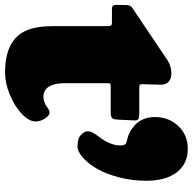

<svg xmlns="http://www.w3.org/2000/svg" viewBox="-22 -738 768 765"><g transform="rotate(90 362.5 -356.0)"><path d="M503.4 -321.3Q503.4 -337.4 524.4 -364.3Q560.1 -410.2 560.1 -451.2Q560.1 -469.7 550.8 -474.1Q548.8 -475.1 545.7 -475.8Q542.5 -476.6 536.4 -478.3Q530.3 -480 524.9 -481.4Q513.2 -484.9 501 -492.2Q488.8 -499.5 475.8 -512Q462.9 -524.4 454.8 -544.4Q446.8 -564.5 446.8 -588.4Q446.8 -644 482.7 -681.9Q518.6 -719.7 573.2 -719.7Q632.8 -719.7 666.7 -676.3Q700.7 -632.8 700.7 -553.7Q700.7 -498.5 687.3 -446.5Q673.8 -394.5 653.3 -358.9Q632.8 -323.2 608.6 -301.8Q584.5 -280.3 563 -280.3Q532.2 -280.3 517.8 -294.2Q503.4 -308.1 503.4 -321.3ZM312 -227.5Q312 -187.5 325.9 -166Q339.8 -144.5 366.2 -144.5Q388.2 -144.5 410.2 -161.1Q420.4 -168.9 428.7 -168.9Q440.9 -168.9 452.6 -150.9Q464.4 -132.8 464.4 -112.8Q464.4 -87.4 434.6 -58.8Q404.8 -30.3 358.6 -11Q312.5 8.3 269 8.3Q137.2 8.3 101.1 -78.6Q84.5 -118.2 84.5 -187.5V-402.8Q84.5 -410.6 81.8 -414.1Q79.1 -417.5 71.3 -417.5H20Q7.8 -417.5 3.9 -420.9Q0 -424.3 0 -433.1Q0 -462.4 1 -480Q2 -492.2 11.7 -498.5L221.7 -639.6Q244.6 -654.3 272.9 -654.3Q293.5 -654.3 305.7 -643.8Q317.9 -633.3 317.9 -611.8Q317.9 -595.2 316.9 -568.1Q315.9 -541 315.9 -538.1Q315.9 -530.3 318.6 -528.3Q321.3 -526.4 330.1 -526.4H432.1Q448.2 -526.4 454.3 -522.9Q460.4 -519.5 460.4 -509.8Q460.4 -509.3 460.2 -505.4Q460 -501.5 460 -498.5L457 -439.5Q456.5 -429.7 454.6 -424.1Q452.6 -418.5 447.5 -416Q442.4 -413.6 437.7 -413.1Q433.1 -412.6 422.9 -412.6H321.8Q315.9 -412.6 314 -410.4Q312 -408.2 312 -402.3Z"/></g></svg>

Font: Cooper* Black
Style: Regular
Weight: 900
Designer: Owen Earl
Foundry: indestructible type*
Version: Version 0.001